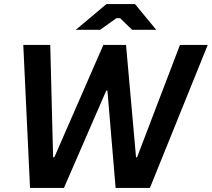

<svg xmlns="http://www.w3.org/2000/svg" viewBox="-20 -920 1037 940"><path d="M127 0H293L500 -476H506L546 0H714L997 -700H861L651 -150H646L597 -700H486L246 -150H240L226 -700H94ZM351 -774H470L550 -831H568L627 -774H745L641 -900H501Z"/></svg>

Font: Fixel Display 20240404 SemiBold
Style: Italic
Weight: 600
Italic angle: -10°
Designer: AlfaBravo + MacPaw
Foundry: Kyrylo Tkachov, Marchela Mozhyna, Serhii Makarenko, Maria Weinstein, Zakhar Kryvoshyya
Version: Version 1.211;Glyphs 3.2 (3225)